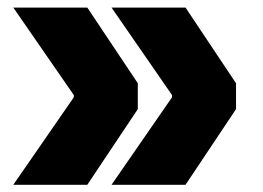

<svg xmlns="http://www.w3.org/2000/svg" viewBox="-20 -550 710 519"><path d="M445 -293 281.5 -529.5H481.5L618 -325V-255L481.5 -50.5H281.5L445 -287ZM179.5 -293 16 -529.5H216L352.5 -325V-255L216 -50.5H16L179.5 -287Z"/></svg>

Font: Hepta Slab ExtraBold
Style: Regular
Weight: 800
Designer: Michael LaGattuta
Foundry: Michael LaGattuta
Version: Version 1.102